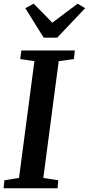

<svg xmlns="http://www.w3.org/2000/svg" viewBox="-22 -1015 480 1035"><path d="M-2.5 0 1.5 -43 80.5 -56 163.5 -685.5 87 -696.5 93 -743H381.5L376.5 -696.5L294.5 -685.5L211.5 -56L292 -43L288.5 0ZM213.5 -812 114.5 -971 159.5 -995Q185 -969.5 210 -944Q235 -918.5 260 -892.5Q294 -918.5 328 -944Q362 -969.5 396.5 -995L437 -971L286.5 -812Z"/></svg>

Font: Merriweather 24pt SemiBold
Style: Italic
Weight: 600
Italic angle: -7.8°
Version: Version 2.101